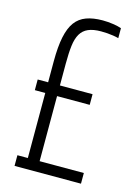

<svg xmlns="http://www.w3.org/2000/svg" viewBox="-108 -757 591 818"><g transform="rotate(15 187.5 -348.0)"><path d="M39 0V-47H85V-334H39V-381H85V-473Q85 -538 94 -581Q103 -624 121.5 -649Q140 -674 170 -685Q200 -696 242 -696Q265 -696 288 -692.5Q311 -689 325 -684V-640Q314 -643 301 -645Q288 -647 275 -648Q262 -649 247 -649Q213 -649 191 -639.5Q169 -630 157 -609.5Q145 -589 141 -556.5Q137 -524 137 -477V-381H281V-334H137V-47H332V0Z"/></g></svg>

Font: Saira ExtraCondensed Light
Style: Regular
Weight: 300
Width: 2
Designer: Hector Gatti with collaboration of the Omnibus-Type team
Foundry: Omnibus-Type
Version: Version 1.101